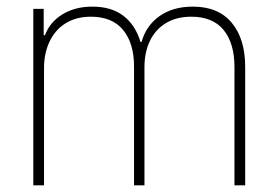

<svg xmlns="http://www.w3.org/2000/svg" viewBox="-20 -557 837 577"><path d="M80.1 -530.3H111.3V-451.2H115.2Q129.9 -490.7 167.7 -513.9Q205.6 -537.1 257.8 -537.1Q314.9 -537.1 351.1 -509.3Q387.2 -481.4 402.3 -430.7H405.3Q419.4 -480.5 459.7 -508.8Q500 -537.1 559.6 -537.1Q636.2 -537.1 676.5 -488.5Q716.8 -439.9 716.8 -356.4V0H684.6V-355.5Q684.6 -426.8 652.1 -466.8Q619.6 -506.8 554.7 -506.8Q510.3 -506.8 478.5 -487.5Q446.8 -468.3 430.4 -433.8Q414.1 -399.4 414.1 -354.5V0H382.8V-357.4Q382.8 -426.8 350.1 -466.8Q317.4 -506.8 252.9 -506.8Q209.5 -506.8 177.7 -487.3Q146 -467.8 129.2 -432.6Q112.3 -397.5 112.3 -352.5V0H80.1Z"/></svg>

Font: Pretendard Thin
Style: Regular
Weight: 100
Designer: Base glyphs from Inter by Rasmus Andersson; Hangeul glyphs from Noto Sans CJK(Source Han Sans) by Jang Soo-young and Kan
Foundry: Kil Hyung-jin
Version: Version 1.309